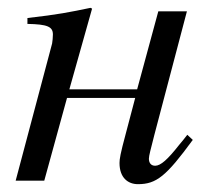

<svg xmlns="http://www.w3.org/2000/svg" viewBox="-20 -461 544 490"><path d="M458 -117C451 -108 444 -99 437 -91C408 -54 390 -38 376 -38C364 -38 360 -47 360 -56C360 -64 365 -81 374 -117L457 -432H384L330 -233H157L215 -439L211 -441C158 -430 129 -424 50 -415V-400C101 -399 115 -393 115 -373C115 -367 114 -355 113 -350L20 0H93L151 -211H325L301 -120C287 -68 285 -55 285 -45C285 -7 307 9 332 9C379 9 404 -11 472 -104Z"/></svg>

Font: STIXGeneral
Style: Italic
Weight: 400
Italic angle: -16.33°
Designer: MicroPress Inc., with final additions and corrections provided by Coen Hoffman, Elsevier (retired)
Version: Version 1.1.0